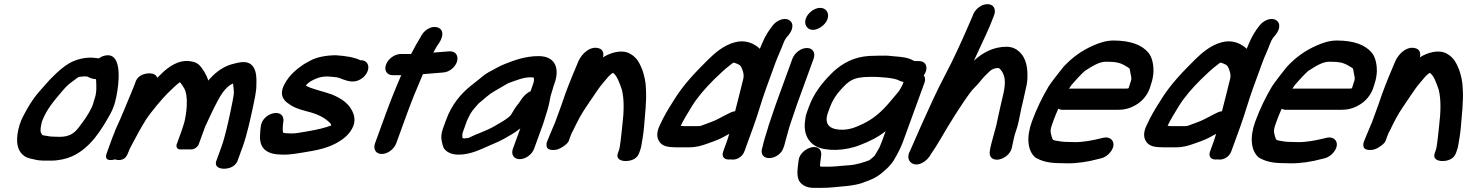

<svg xmlns="http://www.w3.org/2000/svg" viewBox="-20 -736 7061 924"><path d="M448.7 -455.9 433.7 -457.7C394 -461.9 349.7 -451.9 315.4 -432.8C286.9 -416.8 260.3 -392.4 239.2 -372C215.3 -349.8 189.6 -317.8 173.6 -300.6C149.9 -275.6 123.4 -235.7 107.9 -207C98.6 -189.7 82.8 -163.7 74.2 -135C56.4 -74.9 54.2 -15 97.7 15.3C114.9 27.2 137 28.9 147.8 31.9C171.4 38.4 202.2 37 226.6 37C263.4 37 300.6 28 325.7 16.8C417.6 -24.2 470.3 -115.7 510 -186.1C531.6 -224.4 539.2 -264.1 543.9 -293.1C545.2 -301.9 580 -490 484.4 -468.3C474.2 -466 467.1 -463 455.6 -455C455.2 -455.1 454.8 -455.3 448.7 -455.9ZM233.9 -78.5C223.7 -78.5 217.4 -79.9 211 -80.9L187.2 -84.9C183.2 -85.9 183 -85.5 175.9 -99.4C173.9 -109.3 175.5 -127.5 182.5 -152.4C204.6 -211.3 240.6 -251.2 281.2 -299.6C300.1 -321.4 310.3 -331.2 335.3 -348.8C363 -368.4 352.5 -365.7 377.4 -367.6C393.8 -368.9 383.8 -369.2 401.9 -367.1C414.1 -359.6 426.4 -356.2 442.2 -354.9C443.4 -338.9 444.1 -316.3 443.5 -304.2C443 -293.9 440.6 -276.4 437.2 -267C432.7 -255.2 428.8 -238.4 428.6 -238C426 -231 423.9 -223.5 420.1 -216.3C402.7 -181.2 381.7 -152.2 356.4 -119.5C336.8 -94.7 313.4 -77.5 267 -77.5C255.2 -77.5 245.8 -78.5 233.9 -78.5Z M852.4 -102 830.5 -42C826.6 -31.3 831.3 -17 846.4 -17H902.4C913.1 -17 931 -26.9 936.5 -42L966.8 -125.3C993.2 -182.1 1024.6 -252.2 1051 -289.7C1068.7 -313.5 1083.6 -326.8 1101.5 -334.3C1103.5 -321.6 1105.1 -302.1 1105.7 -289.6C1105.1 -276.2 1095.1 -226.7 1089.7 -201.5C1078.8 -150.8 1063.7 -78.8 1045.9 -30L1021.5 37C1009.4 70.3 1042.1 76 1058.3 76C1074.6 76 1111.4 70.3 1123.5 37L1147.9 -30C1169.1 -88.3 1185.3 -165.5 1196.6 -217C1202.7 -246 1214 -295.1 1213.8 -325C1212.9 -342 1228.8 -458.2 1125.8 -434.2C1113.2 -431.4 1100.2 -428.3 1089.5 -425.1C1044.4 -410.4 1009.2 -380.1 982.1 -348.2C975.8 -373.7 954 -408.6 937.4 -424.4C927.4 -433.2 916.2 -437.9 899.5 -440.6C837.9 -452.5 787.1 -409 764.3 -388.5C754.3 -379 747.8 -372.7 736.6 -361.5C731.4 -378 715.6 -383 698.4 -383C682.2 -383 645.3 -377.3 633.2 -344L628.8 -332C626.2 -324.8 622.7 -315.9 618.3 -305.5C591.3 -242.3 564.3 -172.2 536.6 -113.8C536.3 -113.2 535.7 -112 535.4 -111.1L529.9 -95.9C527.1 -89.6 523.5 -81.1 520.9 -74L493.3 2C476.3 48.7 533.7 31 533.7 31C533.7 31 578.3 48.7 595.3 2C600.6 -12.7 606 -23.7 615.2 -40.7C637.2 -81.1 657.5 -121.3 683.6 -161.9C705.4 -195.6 762 -262.8 785.3 -285.8C804.2 -304.3 831.2 -330.7 845.8 -340.6C847.5 -338.7 851.9 -333.6 857.3 -325.8C872.6 -303.7 877 -288.2 878.9 -256.9L878.7 -225.4C877.4 -202.5 872.3 -159.7 862.2 -132C859.6 -124.7 857.9 -117.2 852.4 -102Z M1718.8 -446H1714.5C1685.1 -460.4 1646.5 -466.7 1596.9 -470C1596.9 -470 1596 -470 1595.3 -470C1553.4 -470 1505.2 -462.2 1472 -443.6L1445.4 -428.8C1444.6 -428.4 1443.2 -427.5 1442.3 -426.9C1413.3 -407.2 1372.2 -377.2 1347.9 -328.3C1318.5 -272.1 1354.6 -245.9 1370.8 -235.8C1391.1 -219.7 1416.4 -211 1453.2 -201.1C1511.7 -186.9 1545.2 -168.5 1570.8 -141.5C1571.5 -140 1572.9 -137 1574.5 -132.8C1551.6 -122.4 1500.5 -110.5 1456.9 -103.4C1422.3 -97.7 1399.5 -92.5 1376.7 -94C1376.7 -94 1375.8 -94 1375.1 -94C1357.2 -94 1348.9 -95.2 1342.4 -97.8C1340.5 -102.2 1339.8 -121.9 1342.3 -140.9L1344.1 -154.9C1344.3 -155.8 1344.4 -157.4 1344.3 -158.5C1342.2 -217.8 1245.7 -192.8 1235.7 -131.6L1233.8 -117.8C1232.4 -106.7 1232.2 -96.6 1231.2 -81.2C1229.4 -20.4 1264.9 7.4 1335.7 8C1372.6 9.7 1409.6 2.5 1441.3 -2.6C1496.9 -11.6 1562.5 -21.9 1617.3 -58.3C1635.7 -70.2 1666.1 -93.1 1680 -129.3C1688.1 -149.2 1687.2 -167.6 1682 -185.5C1665.1 -235 1625 -261.9 1575.9 -281.9C1531.5 -297.9 1477.3 -307.8 1451.2 -324.7C1458.6 -332.8 1468.7 -341.2 1476.9 -345.9C1502.6 -359.4 1520.7 -367.6 1555.6 -368C1571.3 -366.9 1589.4 -365.6 1603.2 -363.5C1617.2 -361.1 1638.8 -347.3 1669.6 -344.1C1670.1 -344.1 1671.2 -344 1672 -344H1677.5C1703.3 -342.3 1738.2 -363.3 1749.4 -394C1760.2 -423.8 1743.4 -446 1718.8 -446Z M1870.6 -374H1910.9C1884.7 -313.9 1859 -250 1835.5 -185.5L1784.9 -46.5C1775.1 -19.5 1787.6 5 1817.2 5C1846.8 5 1877.1 -19.5 1886.9 -46.5L1937.5 -185.5C1949.5 -218.5 1962.3 -251.8 1975.4 -284.3C1989.6 -316.4 2002.1 -349.2 2015.4 -379.1C2042.5 -381.8 2071.5 -384.1 2099.8 -386.1L2110.5 -386.9C2128 -388.1 2142.1 -393.9 2155 -404.8C2194.6 -438.1 2188.7 -489 2145.5 -489C2144 -489 2144.1 -489 2143.2 -488.9L2128.3 -487.9C2106.7 -486.3 2087.6 -484.9 2065.4 -482.9C2067.3 -486.4 2069.8 -491.1 2071.8 -494.6L2083.5 -515.5C2086.3 -519.4 2119.8 -559.4 2105 -589.1C2097.2 -604.5 2071.3 -613 2044.6 -599.7C2018 -586.5 2007.2 -564.3 2002.7 -555.4C1988.1 -531.5 1973.3 -505.5 1958.4 -476H1907.8C1880.8 -476 1848.5 -454.6 1837.7 -425C1826.9 -395.4 1843.6 -374 1870.6 -374Z M2209.8 -106.5 2228.1 -157C2229.7 -160.1 2233.2 -167.4 2236 -173.4C2247.6 -198.8 2258.7 -209.8 2283 -237.7C2290.4 -244.2 2315.3 -265.1 2322.4 -270.9L2339.1 -284.2C2354.1 -295 2388.4 -313.4 2414.8 -329.3C2419.4 -332.1 2423.5 -334.5 2425.8 -335.7C2467 -349.9 2496.7 -364 2535 -364C2538.5 -364 2542.3 -363.8 2546.8 -363.3C2546.8 -363.3 2555.5 -358.5 2543.8 -326.5L2539.7 -315.2C2537.6 -310.4 2535.1 -303.1 2533.5 -297.3C2499.4 -281.9 2481.5 -245 2477.4 -240.3C2460.4 -220.5 2450.5 -202.2 2438.8 -182.7C2429.3 -171.2 2411.6 -159.1 2384.1 -143.1L2357.9 -127.8C2341.3 -118.1 2319.5 -108.5 2288.2 -95.5C2269.4 -88.9 2250.2 -79.4 2235 -72.4C2229.7 -71.5 2217.2 -70 2216 -70C2211.5 -70 2209.6 -70.2 2207 -71.2C2206.6 -71.7 2206 -72.6 2205.3 -73.8C2205.2 -78.8 2204.7 -86.2 2204.9 -90.4C2206.7 -95.8 2205.8 -95.7 2209.8 -106.5ZM2572.1 -466C2505.8 -466 2452.2 -444.7 2409.8 -428.2C2381.3 -417.1 2364.4 -405.2 2347.3 -396.9C2323.4 -385.4 2307.3 -373 2288.7 -357.2L2273 -344.7C2267.2 -340.2 2259.2 -333.9 2248.8 -325.6C2197.6 -284.9 2153.9 -233.3 2127 -159.3L2114.2 -124.3C2107.3 -105.3 2103.4 -90.6 2103.8 -71.9C2104.7 -56.9 2112.6 -27.5 2115.8 -22.9C2129.3 -3.5 2152.5 8.2 2187.5 8.2C2245.7 8.2 2296.4 -18.8 2334.4 -35.1L2355.4 -44.2C2371.7 -50.7 2388.4 -58.6 2404 -67.3C2428.4 -81 2456.7 -96 2484 -118.1L2448.3 -20.1C2438.3 7.3 2452.6 30 2481.1 30C2509.5 30 2540.3 7.3 2550.3 -20.1L2593 -137.5C2595.9 -145.4 2598.3 -152.6 2600.3 -160.2C2602.1 -165.3 2603.2 -168.8 2605.6 -177.5C2607.5 -183.1 2610.6 -192.6 2612.8 -200.3L2619.2 -223.5C2626.6 -250.5 2627.1 -269.5 2634.9 -290.9C2640.5 -306.2 2641.9 -315.7 2642.9 -318.4L2648 -332.6C2674.6 -405.5 2653.5 -466 2572.1 -466Z M2638.7 -117.3 2637.9 -115C2633.1 -101.9 2621.1 -77.2 2613.4 -56C2610.6 -48.3 2609.5 -46.9 2610.1 -34.6C2611 -12.9 2639.4 -13.2 2652.9 -14.8C2677 -17.6 2702.3 -40 2703.7 -41C2708.8 -44.9 2714.9 -51.9 2717.3 -58.7L2726.4 -83.6C2728.3 -88 2729.6 -90.8 2732.6 -98.3C2739.8 -109.7 2743.2 -120 2753.4 -139.6C2777 -186.8 2787.7 -201.9 2822.7 -253.8C2852.6 -297.3 2863.6 -315.3 2883.3 -338.1C2903.1 -361 2909.5 -371.6 2927.9 -384.6C2927.9 -384.6 2928.6 -385 2929.9 -385.6C2948.6 -372.8 2960.3 -340.6 2972.6 -304.8C2984.4 -260.2 2982.9 -196.2 2975.2 -135.3C2971.4 -105.3 2970.7 -85.5 2966.9 -59.3C2962.4 -29.8 2963.9 -27.3 2956.2 -6L2954 0C2941.9 33.3 2974.6 39 2990.8 39C3003.5 39 3042.7 36.5 3055.6 1L3058.2 -6C3061.7 -15.6 3064.5 -23.8 3065.9 -31.4C3071 -59 3076.6 -93.6 3079.2 -122.5C3083.6 -182.6 3092.6 -246.8 3088.5 -308.1C3088 -342.4 3080.6 -371.3 3071.8 -398.2C3071.7 -398.6 3071.5 -399.2 3071.3 -399.7C3059.3 -426.8 3049.7 -456.7 3012 -477.7C2973.2 -499.2 2920 -483.9 2881.5 -459.9C2886.9 -474.2 2883.1 -494.6 2867.9 -501.3C2826.1 -519.9 2781 -481.5 2763.4 -440.6C2743.5 -393.8 2719.9 -337.6 2700.5 -284.3C2694.2 -265.1 2689.1 -250.2 2683.5 -235L2652.6 -150C2648.1 -137.7 2642.5 -127.7 2638.7 -117.3Z M3488.3 -190.7 3474.6 -183.9C3444 -167.9 3426.7 -157.8 3402 -148.7L3369.7 -136.7C3350.1 -129.4 3352.3 -129 3333.3 -129H3274.2C3266.8 -129.4 3260.2 -129.8 3256 -130.2C3269 -159 3288.4 -189.2 3309.1 -223.6C3337.5 -269.8 3375.6 -313.1 3417.2 -354.3C3444.3 -380.1 3468.2 -403.6 3490.2 -419.9C3513.4 -437.2 3506.2 -435.8 3520.2 -432L3535.7 -425.1C3541 -422.2 3546.4 -416.7 3549.3 -408.9C3556.2 -390.6 3560.2 -381.6 3558.2 -361.6C3554.6 -344.1 3526 -233.2 3517.7 -200.4C3509.6 -199.6 3505.3 -199.4 3488.3 -190.7ZM3562.5 -7.5 3605.1 -124.5C3629.5 -191.4 3643.6 -246.8 3666.8 -310.5L3711.6 -433.5C3723.9 -467.4 3736.8 -491.7 3748.7 -524.5C3754.1 -539.3 3757.4 -544.7 3764.7 -555.6C3768.8 -560.2 3797.4 -587.8 3793.1 -617C3791.6 -627.2 3785.3 -635.4 3776 -640.3C3750.5 -653.6 3715.8 -635.2 3699.3 -614.1C3680.1 -589.9 3663.1 -564.3 3648.2 -528.4C3644.1 -518.5 3641 -511.2 3636.7 -501.1C3631.7 -506.2 3624.1 -512.5 3616.9 -516.9C3602.8 -525.6 3566.5 -546.5 3515.8 -532.3C3460.1 -517.8 3416.5 -476.7 3388.5 -449.8C3332.2 -393.3 3269.5 -331.6 3219.2 -247.8C3196.8 -212.9 3175 -176.7 3156.1 -134.9C3142.3 -107.3 3137.7 -79.5 3151.1 -57.6C3169.1 -26.2 3206.2 -28.4 3234.4 -27C3235.3 -27 3235.3 -27 3235.8 -27H3296.1C3331.7 -27 3357.1 -35.3 3382 -44.1L3416 -56.3C3444.2 -66.4 3466.8 -78.9 3489.5 -91.9C3485.9 -79.2 3481 -63.7 3476.2 -50.5L3460.5 -7.5C3450.4 20.4 3468.1 35.3 3496.8 31.1C3521.9 36.2 3552.2 20.9 3562.5 -7.5Z M3713.8 -234.6C3704 -207.7 3693.9 -174.4 3685.8 -152.1C3681.2 -139.4 3677.2 -126.8 3673.1 -111.6C3665.1 -86 3655.2 -56.5 3649.2 -26.9L3647.5 -22.3C3647.1 -21.2 3646.6 -19.3 3646.3 -17.9C3634.4 45.6 3733.1 34.9 3751.5 -27.6L3753.3 -32.6C3755.9 -39.7 3755.8 -42.8 3759.4 -55.2C3768.8 -87.1 3777.2 -123.1 3787.8 -152.1C3797.5 -178.7 3806.9 -210.1 3815.8 -234.6L3895.5 -453.5C3905.3 -480.5 3892.8 -505 3863.2 -505C3833.6 -505 3803.3 -480.5 3793.5 -453.5ZM3960.7 -639.9C3980.2 -686.5 3934.1 -718.7 3885.4 -682.4C3858.8 -662.5 3847.1 -630.5 3860.4 -610C3863.4 -605.2 3871.6 -592.3 3893 -592.2C3918.2 -592.2 3950.5 -615.6 3960.7 -639.9Z M4425.5 -373C4429.5 -378.7 4433.2 -385.1 4435.3 -391C4445 -417.6 4432.7 -442 4403.4 -442L4382.3 -442C4380.9 -442.4 4372.9 -445.9 4372.6 -446C4351.2 -459.1 4314.6 -462.9 4284.1 -464.9C4267.9 -466 4253.1 -469.5 4224.5 -468H4203.8C4180.2 -468 4156.1 -466.8 4133.7 -463.4C4069.7 -453.4 4016.9 -419 3978.3 -379.1C3939.4 -340 3897.2 -288.9 3873.2 -223L3863.5 -196.5C3859.6 -185.6 3857 -176.1 3855.6 -164.3C3844.9 -103.9 3862.1 -57.5 3907.2 -31.8C3956.2 -6.7 4048.5 -8.9 4121.9 -39.2C4164.7 -55.7 4207 -76.4 4242.2 -105L4225.7 -59.5C4218.4 -39.5 4211.6 -23.7 4205.7 -14.5C4195.8 1 4191.3 10.7 4189.1 13.6C4185 17.5 4170.1 30.5 4163.9 34.9C4136.6 45.2 4103.1 56.5 4068.4 59.1L4041.9 61.1C4016.9 63 3994.7 66 3974.1 66H3931.6C3924.6 65.1 3925.1 64.5 3929.8 28.3L3931.9 12.2C3935.4 -13.2 3919.5 -34.1 3885.7 -27.1C3862.2 -22.2 3827.9 0.9 3823.6 33.7L3821.4 51.1C3818.5 73.4 3814 103.5 3822.8 127.6C3830.9 149.6 3857.3 168 3893.2 168H3937C3954.4 168 3974 167.2 3992.2 165.2C4036.2 160.3 4083.6 159.6 4129.7 144.4C4130.4 144.2 4131.6 143.7 4132.5 143.3C4153.9 134.3 4191.8 125.4 4228.6 92.3C4244.8 78.3 4265.8 61.6 4283.7 31.5C4298.2 6.3 4313.9 -21.7 4326.9 -57.5L4429.3 -338.6C4434.6 -353.3 4431.7 -365.2 4425.5 -373ZM4328.3 -341.5 4323.5 -328.3C4322.8 -326.5 4312.5 -307 4306.9 -298.6L4295.2 -284.3C4290.1 -278.1 4284.2 -271 4277.4 -263.1L4256.5 -238.5C4222.6 -198.8 4182.5 -163.6 4133.7 -140.3C4095.6 -122.2 4063.9 -109.1 4020.2 -112.1C3968.6 -115.7 3945.6 -141.8 3964.7 -194.3L3974.3 -220.7C3985.7 -251.9 4004.8 -281.3 4024.4 -302.2C4062.2 -344.4 4083 -366 4166.7 -366H4191.1C4206 -366 4210.8 -364.7 4237.2 -363.1C4258.8 -361.6 4283.4 -357.5 4298 -352.5C4303.6 -349.5 4315.5 -344 4328.3 -341.5Z M4660.4 -658.5C4656.8 -648.5 4651.4 -638.8 4642.5 -617.4C4625.1 -575.3 4612.1 -549 4588.6 -496.7C4551.3 -413.9 4511.2 -346.1 4472 -261.2C4432.8 -176 4396.4 -95.4 4360.1 -11C4347.6 10.1 4347.4 34.5 4366.1 48.1C4396.8 69.4 4442 41.1 4460.3 5.5C4475.1 -16.4 4490 -38.8 4506.5 -67.5C4549.9 -141.8 4600 -223.9 4650.5 -292.2C4666.4 -312.8 4670.8 -313.3 4695.4 -342.3C4713.5 -365 4723.8 -375.2 4744 -394C4752 -401.3 4763.9 -408.5 4784.3 -409C4785.4 -408.7 4787.6 -407.9 4790.6 -406C4816.5 -379.2 4822.3 -347.3 4809.1 -286.1C4798.3 -243.4 4790.8 -205.5 4782 -167.2L4775.3 -135.2C4767 -100.9 4754 -60.5 4745.9 -24C4745.8 -23.6 4745.7 -22.9 4745.6 -22.3L4743.7 -10.1C4741.2 1.1 4743.1 14.7 4750.5 22.4C4776.9 49.6 4841.3 18.6 4849.7 -25.9L4852.5 -39.2C4857.5 -62.2 4861 -83 4871.2 -111.3C4875.8 -123.4 4878.3 -135.1 4881.8 -149.4L4888.8 -183.1C4892.6 -205.7 4897.4 -222.9 4903.7 -250.7L4914.7 -300C4919.6 -319.4 4923.2 -338.2 4924.2 -354.7C4926.6 -404.4 4920.9 -455.7 4884 -488.2C4873.1 -498.1 4854 -511 4823.8 -511C4760.3 -511 4708.5 -482.3 4666.9 -443.9C4673.4 -457.5 4680.5 -472.7 4686.9 -487.2C4712.3 -542.5 4741.2 -600.3 4762.4 -658.5L4764.6 -664.5C4774.4 -691.5 4761.9 -716 4732.3 -716C4702.8 -716 4672.4 -691.5 4662.6 -664.5Z M5411.5 -311.8C5407.8 -310.2 5410.1 -309.5 5392.1 -309.5H5131.1C5129.3 -309.5 5126.6 -309.3 5124.4 -309.1C5129.3 -317.1 5134 -323.9 5136.7 -327.2C5149.3 -342.5 5187.9 -384.4 5200.7 -394.5C5237.4 -418.2 5269.6 -439 5302.5 -439C5353.1 -439 5371.3 -433.8 5396.7 -418.7C5419.2 -404.5 5415.6 -411.6 5419.6 -388.3C5425.1 -357.4 5428.2 -360.4 5417.6 -331.3C5415.3 -325.3 5412.7 -315 5411.5 -311.8ZM5114.6 -53C5103.8 -53 5093.9 -53.8 5084.6 -55.3C5044.8 -62 5047 -59 5041 -79.8C5033.4 -104.3 5033.6 -111.7 5048.3 -151.9C5055.8 -172.5 5064.3 -193.4 5073.2 -213C5078.7 -209.6 5085.9 -207.5 5094 -207.5H5355C5383.3 -207.5 5410.8 -210.5 5444 -229.6C5478.3 -248.6 5501.7 -279.3 5512.8 -309.8C5515.2 -316.4 5516.6 -321 5519.6 -331.3C5526.9 -352.2 5530.7 -375.7 5531.1 -393C5531.8 -418.6 5526.4 -459 5507.2 -481.9C5476.8 -518.6 5423.2 -541 5338.5 -541C5301.4 -541 5268.1 -528.9 5242 -517.3C5185.5 -492.3 5142.7 -461.8 5098.8 -415.3C5090 -405.6 5034.1 -333.2 5026.1 -319.5C4995.8 -267.6 4968.7 -213.4 4945.9 -150.9C4918.3 -75 4925.4 -10.8 4961.7 21.2C4962.3 21.7 4963.5 22.6 4964.4 23.1C4990.5 37.8 5022.4 48.6 5075.4 49C5087.9 49.6 5104 50 5117.7 50C5169.6 50 5220 41.6 5264.2 29.5L5280.6 25.5C5296.4 21.7 5312.2 10 5322 -1.8C5358.1 -45.3 5330 -82.7 5289.1 -72.9L5271.1 -68.6C5238.5 -60.8 5194.8 -52 5154.8 -52C5141.2 -52 5126.5 -53 5114.6 -53Z M5831.3 -190.7 5817.6 -183.9C5787 -167.9 5769.7 -157.8 5745 -148.7L5712.7 -136.7C5693.1 -129.4 5695.3 -129 5676.3 -129H5617.2C5609.8 -129.4 5603.2 -129.8 5599 -130.2C5612 -159 5631.4 -189.2 5652.1 -223.6C5680.5 -269.8 5718.6 -313.1 5760.2 -354.3C5787.3 -380.1 5811.2 -403.6 5833.2 -419.9C5856.4 -437.2 5849.2 -435.8 5863.2 -432L5878.7 -425.1C5884 -422.2 5889.4 -416.7 5892.3 -408.9C5899.2 -390.6 5903.2 -381.6 5901.2 -361.6C5897.6 -344.1 5869 -233.2 5860.7 -200.4C5852.6 -199.6 5848.3 -199.4 5831.3 -190.7ZM5905.5 -7.5 5948.1 -124.5C5972.5 -191.4 5986.6 -246.8 6009.8 -310.5L6054.6 -433.5C6066.9 -467.4 6079.8 -491.7 6091.7 -524.5C6097.1 -539.3 6100.4 -544.7 6107.7 -555.6C6111.8 -560.2 6140.4 -587.8 6136.1 -617C6134.6 -627.2 6128.3 -635.4 6119 -640.3C6093.5 -653.6 6058.8 -635.2 6042.3 -614.1C6023.1 -589.9 6006.1 -564.3 5991.2 -528.4C5987.1 -518.5 5984 -511.2 5979.7 -501.1C5974.7 -506.2 5967.1 -512.5 5959.9 -516.9C5945.8 -525.6 5909.5 -546.5 5858.8 -532.3C5803.1 -517.8 5759.5 -476.7 5731.5 -449.8C5675.2 -393.3 5612.5 -331.6 5562.2 -247.8C5539.8 -212.9 5518 -176.7 5499.1 -134.9C5485.3 -107.3 5480.7 -79.5 5494.1 -57.6C5512.1 -26.2 5549.2 -28.4 5577.4 -27C5578.3 -27 5578.3 -27 5578.8 -27H5639.1C5674.7 -27 5700.1 -35.3 5725 -44.1L5759 -56.3C5787.2 -66.4 5809.8 -78.9 5832.5 -91.9C5828.9 -79.2 5824 -63.7 5819.2 -50.5L5803.5 -7.5C5793.4 20.4 5811.1 35.3 5839.8 31.1C5864.9 36.2 5895.2 20.9 5905.5 -7.5Z M6486.5 -311.8C6482.8 -310.2 6485.1 -309.5 6467.1 -309.5H6206.1C6204.3 -309.5 6201.6 -309.3 6199.4 -309.1C6204.3 -317.1 6209 -323.9 6211.7 -327.2C6224.3 -342.5 6262.9 -384.4 6275.7 -394.5C6312.4 -418.2 6344.6 -439 6377.5 -439C6428.1 -439 6446.3 -433.8 6471.7 -418.7C6494.2 -404.5 6490.6 -411.6 6494.6 -388.3C6500.1 -357.4 6503.2 -360.4 6492.6 -331.3C6490.3 -325.3 6487.7 -315 6486.5 -311.8ZM6189.6 -53C6178.8 -53 6168.9 -53.8 6159.6 -55.3C6119.8 -62 6122 -59 6116 -79.8C6108.4 -104.3 6108.6 -111.7 6123.3 -151.9C6130.8 -172.5 6139.3 -193.4 6148.2 -213C6153.7 -209.6 6160.9 -207.5 6169 -207.5H6430C6458.3 -207.5 6485.8 -210.5 6519 -229.6C6553.3 -248.6 6576.7 -279.3 6587.8 -309.8C6590.2 -316.4 6591.6 -321 6594.6 -331.3C6601.9 -352.2 6605.7 -375.7 6606.1 -393C6606.8 -418.6 6601.4 -459 6582.2 -481.9C6551.8 -518.6 6498.2 -541 6413.5 -541C6376.4 -541 6343.1 -528.9 6317 -517.3C6260.5 -492.3 6217.7 -461.8 6173.8 -415.3C6165 -405.6 6109.1 -333.2 6101.1 -319.5C6070.8 -267.6 6043.7 -213.4 6020.9 -150.9C5993.3 -75 6000.4 -10.8 6036.7 21.2C6037.3 21.7 6038.5 22.6 6039.4 23.1C6065.5 37.8 6097.4 48.6 6150.4 49C6162.9 49.6 6179 50 6192.7 50C6244.6 50 6295 41.6 6339.2 29.5L6355.6 25.5C6371.4 21.7 6387.2 10 6397 -1.8C6433.1 -45.3 6405 -82.7 6364.1 -72.9L6346.1 -68.6C6313.5 -60.8 6269.8 -52 6229.8 -52C6216.2 -52 6201.5 -53 6189.6 -53Z M6569.7 -117.3 6568.9 -115C6564.1 -101.9 6552.1 -77.2 6544.4 -56C6541.6 -48.3 6540.5 -46.9 6541.1 -34.6C6542 -12.9 6570.4 -13.2 6583.9 -14.8C6608 -17.6 6633.3 -40 6634.7 -41C6639.8 -44.9 6645.9 -51.9 6648.3 -58.7L6657.4 -83.6C6659.3 -88 6660.6 -90.8 6663.6 -98.3C6670.8 -109.7 6674.2 -120 6684.4 -139.6C6708 -186.8 6718.7 -201.9 6753.7 -253.8C6783.6 -297.3 6794.6 -315.3 6814.3 -338.1C6834.1 -361 6840.5 -371.6 6858.9 -384.6C6858.9 -384.6 6859.6 -385 6860.9 -385.6C6879.6 -372.8 6891.3 -340.6 6903.6 -304.8C6915.4 -260.2 6913.9 -196.2 6906.2 -135.3C6902.4 -105.3 6901.7 -85.5 6897.9 -59.3C6893.4 -29.8 6894.9 -27.3 6887.2 -6L6885 0C6872.9 33.3 6905.6 39 6921.8 39C6934.5 39 6973.7 36.5 6986.6 1L6989.2 -6C6992.7 -15.6 6995.5 -23.8 6996.9 -31.4C7002 -59 7007.6 -93.6 7010.2 -122.5C7014.6 -182.6 7023.6 -246.8 7019.5 -308.1C7019 -342.4 7011.6 -371.3 7002.8 -398.2C7002.7 -398.6 7002.5 -399.2 7002.3 -399.7C6990.3 -426.8 6980.7 -456.7 6943 -477.7C6904.2 -499.2 6851 -483.9 6812.5 -459.9C6817.9 -474.2 6814.1 -494.6 6798.9 -501.3C6757.1 -519.9 6712 -481.5 6694.4 -440.6C6674.5 -393.8 6650.9 -337.6 6631.5 -284.3C6625.2 -265.1 6620.1 -250.2 6614.5 -235L6583.6 -150C6579.1 -137.7 6573.5 -127.7 6569.7 -117.3Z"/></svg>

Font: Take Off
Style: Hosehead
Weight: 400
Foundry: Cannot Into Space Fonts
Version: Version 0.89